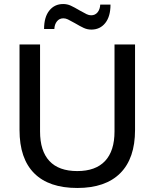

<svg xmlns="http://www.w3.org/2000/svg" viewBox="-20 -926 768 954"><path d="M77 -280V-705H179V-273Q179 -176 225.5 -126Q272 -76 364 -76Q455 -76 502 -126Q549 -176 549 -273V-705H651V-280Q651 -139 577.5 -65.5Q504 8 364 8Q223 8 150 -65Q77 -138 77 -280ZM294 -906Q314 -906 331.5 -898Q349 -890 376 -874Q399 -861 410.5 -855.5Q422 -850 433 -850Q453 -850 465 -865Q477 -880 478 -903H529Q529 -844 503 -811.5Q477 -779 434 -779Q414 -779 396.5 -787Q379 -795 352 -811Q329 -824 317.5 -829.5Q306 -835 295 -835Q275 -835 263 -820Q251 -805 250 -782H199Q199 -841 225 -873.5Q251 -906 294 -906Z"/></svg>

Font: wassup Sans
Style: Medium
Weight: 600
Version: Version 2.001